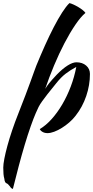

<svg xmlns="http://www.w3.org/2000/svg" viewBox="-20 -850 599 1236"><path d="M271 -278Q281 -295 297 -315Q313 -335 346 -370Q383 -408 415.5 -428.5Q448 -449 472 -449Q510 -449 534.5 -428Q559 -407 559 -374Q559 -302 535 -231.5Q511 -161 466 -104Q449 -82 426 -62Q403 -42 378 -26.5Q353 -11 329 -2Q305 7 286 7Q268 7 254.5 -0.5Q241 -8 236 -19Q275 -42 312 -83Q349 -124 380.5 -177.5Q412 -231 435.5 -293Q459 -355 471 -419Q433 -399 402.5 -375.5Q372 -352 342 -314Q306 -270 285 -243Q264 -216 250.5 -197Q237 -178 228.5 -161.5Q220 -145 210 -121Q196 -89 177.5 -36.5Q159 16 139.5 81Q120 146 100.5 219.5Q81 293 63 366Q52 364 44 350Q36 341 32.5 337Q29 333 24 331Q10 327 8 301Q4 288 2.5 270Q1 252 1 229Q1 208 8 171.5Q15 135 27.5 89Q40 43 58 -10.5Q76 -64 98 -119Q125 -188 144.5 -239Q164 -290 177 -326.5Q190 -363 199 -387.5Q208 -412 214 -428Q241 -494 269.5 -557.5Q298 -621 326 -675Q354 -729 380 -769.5Q406 -810 427 -830Q437 -828 452.5 -821Q468 -814 484 -804.5Q500 -795 512.5 -785Q525 -775 530 -767Q500 -742 465 -690.5Q430 -639 395 -572Q360 -505 328 -428.5Q296 -352 271 -278Z"/></svg>

Font: Kaushan Script
Style: Regular
Weight: 400
Designer: Pablo Impallari
Foundry: Pablo Impallari
Version: Version 1.002